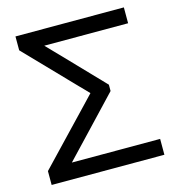

<svg xmlns="http://www.w3.org/2000/svg" viewBox="-108 -821 840 914"><g transform="rotate(-15 312.0 -364.0)"><path d="M34.2 0V-68.4L281.2 -327.6Q292.5 -339.4 303.5 -351.1Q314.5 -362.8 325.7 -374.5Q314.5 -386.2 303.5 -397.7Q292.5 -409.2 281.2 -420.4L50.8 -659.2V-727.5H585V-649.4H171.9Q189.5 -631.3 207 -613Q224.6 -594.7 242.2 -576.7L420.9 -390.6V-359.4L242.2 -170.4Q220.2 -147.5 198.5 -124.3Q176.8 -101.1 154.8 -78.1H589.8V0Z"/></g></svg>

Font: Inter Display
Style: Regular
Weight: 400
Designer: Rasmus Andersson
Foundry: rsms
Version: Version 4.001;git-9221beed3